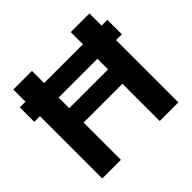

<svg xmlns="http://www.w3.org/2000/svg" viewBox="-158 -813 983 983"><g transform="rotate(-45 333.0 -322.0)"><path d="M57 0V-451H16V-556H57V-644H192V-556H473V-644H608V-556H650V-451H608V0H473V-270H192V0ZM192 -374H473V-451H192Z"/></g></svg>

Font: Kanit Medium
Style: Regular
Weight: 500
Designer: Katatrad Team
Foundry: CadsonDemak
Version: Version 2.000; ttfautohint (v1.8.3)